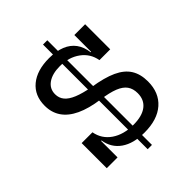

<svg xmlns="http://www.w3.org/2000/svg" viewBox="-260 -993 1233 1233"><g transform="rotate(-45 357.0 -376.0)"><path d="M389 -851V99.5H350V-851ZM411.5 10Q311.5 10 251.8 -31.8Q192 -73.5 180 -149.5H158L176 -228Q189 -157 248.2 -116.2Q307.5 -75.5 396.5 -75.5Q475.5 -75.5 517.5 -107.8Q559.5 -140 559.5 -200Q559.5 -241 540.2 -268.2Q521 -295.5 478 -312.8Q435 -330 362.5 -340Q267.5 -353 204.8 -382.5Q142 -412 110.8 -457.8Q79.5 -503.5 79.5 -565.5Q79.5 -658 142.5 -710Q205.5 -762 315.5 -762Q380 -762 426 -743.5Q472 -725 498.5 -688.8Q525 -652.5 531.5 -599.5H554L535.5 -524Q523.5 -593.5 466.8 -635Q410 -676.5 328.5 -676.5Q259.5 -676.5 219.2 -648.2Q179 -620 179 -570.5Q179 -536 199.5 -511Q220 -486 263.8 -468Q307.5 -450 378 -437Q479 -421.5 540.8 -393Q602.5 -364.5 631 -319Q659.5 -273.5 659.5 -207Q659.5 -105 594.2 -47.5Q529 10 411.5 10ZM78 0V-228H176V0ZM535.5 -524V-752H633.5V-524Z"/></g></svg>

Font: Hepta Slab ExtraLight Medium
Style: Regular
Weight: 500
Version: Version 1.100